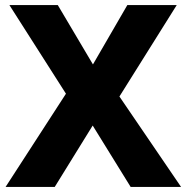

<svg xmlns="http://www.w3.org/2000/svg" viewBox="-20 -734 734 754"><path d="M691 0H493L344 -241L195 0H2L239 -366L17 -714H207L345 -481L480 -714H674L449 -355Z"/></svg>

Font: Noto Sans Thai Looped ExtraBold
Style: Regular
Weight: 800
Designer: Sasikarn Vongin, Ben Mitchell
Foundry: The Fontpad Ltd
Version: Version 1.001; ttfautohint (v1.8.4.7-5d5b)